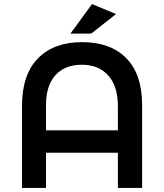

<svg xmlns="http://www.w3.org/2000/svg" viewBox="-20 -923 807 943"><path d="M428 -758H326L432 -903L550 -854ZM88 0V-402Q88 -556 166 -636Q244 -716 383.5 -716Q523 -716 600.5 -637Q678 -558 678 -408V0H559V-173H206V0ZM206 -407V-283H559V-402Q559 -499 512 -552Q465 -605 382 -605Q299 -605 252.5 -554Q206 -503 206 -407Z"/></svg>

Font: Montserrat Alternates
Style: Regular
Weight: 400
Designer: Julieta Ulanovsky
Foundry: Julieta Ulanovsky
Version: Version 2.001